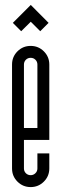

<svg xmlns="http://www.w3.org/2000/svg" viewBox="-20 -762 251 785"><path d="M66.6 -634.3 32.5 -668.5 105.8 -741.8 178.7 -668.5 144.5 -634.3 105.8 -673.1ZM132.9 -498.1Q132.9 -509.8 124.9 -517.7Q117 -525.6 105.4 -525.6Q93.7 -525.6 85.8 -517.7Q77.9 -509.8 77.9 -498.1V-238.7H132.9ZM29.2 -73.3V-498.1Q29.2 -529.8 51.4 -552.1Q73.7 -574.3 105.4 -574.3Q137 -574.3 159.3 -552.1Q181.6 -529.8 181.6 -498.1V-189.9H77.9V-73.3Q77.9 -61.6 85.8 -53.7Q93.7 -45.8 105.4 -45.8Q116.6 -45.8 124.7 -53.7Q132.9 -61.6 132.9 -73.3V-134.9H181.6V-73.3Q181.6 -41.6 159.3 -19.4Q137 2.9 105.4 2.9Q73.7 2.9 51.4 -19.4Q29.2 -41.6 29.2 -73.3Z"/></svg>

Font: Marapfhont
Style: Book
Weight: 400
Version: Version 0.15